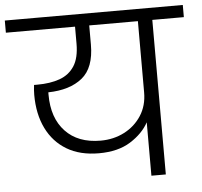

<svg xmlns="http://www.w3.org/2000/svg" viewBox="-81 -795 895 849"><g transform="rotate(-5 366.0 -370.0)"><path d="M335 -119Q251 -119 192.5 -154Q134 -189 103 -252.5Q72 -316 72 -401Q72 -422 75 -445H90Q147 -445 189 -460Q231 -475 254.5 -511Q278 -547 278 -611V-686H-29V-740H761V-686H621V0H557V-237Q531 -189 475.5 -154Q420 -119 335 -119ZM135 -396Q135 -293 191 -233.5Q247 -174 347 -174Q405 -174 452.5 -198.5Q500 -223 528.5 -267Q557 -311 557 -370V-686H341V-601Q341 -498 286 -453.5Q231 -409 135 -407Q135 -401 135 -396Z"/></g></svg>

Font: Poppins Light
Style: Regular
Weight: 300
Designer: Ninad Kale (Devanagari), Jonny Pinhorn (Latin)
Version: Version 5.002